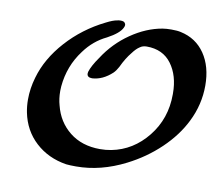

<svg xmlns="http://www.w3.org/2000/svg" viewBox="-79 -799 1064 913"><g transform="rotate(10 453.0 -343.0)"><path d="M737 -405Q737 -491 695.5 -547Q654 -603 576 -603Q556 -603 543 -593Q527 -583 510 -560Q485 -530 464 -485Q454 -466 442 -454Q397 -412 346 -409Q321 -409 321 -428Q321 -433 322 -436Q331 -466 362 -510Q411 -586 484.5 -636.5Q558 -687 635 -700Q653 -703 677 -703Q707 -703 723 -699Q798 -683 840 -621.5Q882 -560 882 -468Q882 -376 840 -292Q803 -217 735 -152Q667 -87 580 -43Q462 17 343 17Q313 17 295 15Q207 1 146.5 -54.5Q86 -110 69 -195Q63 -225 63 -257Q63 -311 79 -365Q106 -460 182 -544.5Q258 -629 363 -681Q396 -698 416 -701Q422 -703 432 -703Q449 -703 453 -695Q460 -687 453 -673Q440 -644 382 -613Q319 -583 276 -524Q217 -446 208 -346Q208 -342 207.5 -335Q207 -328 207 -324Q207 -286 216 -255Q235 -178 294 -131Q353 -84 441 -84Q469 -84 495 -89Q598 -109 667.5 -196Q737 -283 737 -400Z"/></g></svg>

Font: MathJax_Caligraphic
Style: Bold
Weight: 700
Version: Version 1.1